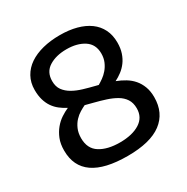

<svg xmlns="http://www.w3.org/2000/svg" viewBox="-171 -895 1018 1048"><g transform="rotate(-30 337.5 -371.5)"><path d="M338 7Q51 7 51 -192Q51 -234 63.5 -265Q76 -296 95.5 -319.5Q115 -343 138.5 -358.5Q162 -374 185 -384Q162 -396 142 -411.5Q122 -427 107.5 -448Q93 -469 85 -496.5Q77 -524 77 -559Q77 -605 97 -641Q117 -677 152.5 -701Q188 -725 237 -737.5Q286 -750 345 -750Q403 -750 449.5 -737.5Q496 -725 529 -701Q562 -677 580 -641Q598 -605 598 -558Q598 -522 588.5 -493.5Q579 -465 563 -443.5Q547 -422 526.5 -406.5Q506 -391 484 -380Q513 -369 538.5 -353.5Q564 -338 582.5 -316.5Q601 -295 612 -266Q623 -237 623 -199Q623 -100 552 -46.5Q481 7 338 7ZM272 -351Q257 -344 238.5 -333Q220 -322 203.5 -304.5Q187 -287 176 -262Q165 -237 165 -204Q165 -138 212.5 -108Q260 -78 338 -78Q416 -78 463 -107.5Q510 -137 510 -194Q510 -229 494.5 -252.5Q479 -276 452.5 -291.5Q426 -307 392 -318Q358 -329 322 -338ZM394 -408Q408 -416 425 -428Q442 -440 457 -457.5Q472 -475 482 -498Q492 -521 492 -550Q492 -608 448.5 -636.5Q405 -665 338 -665Q272 -665 228 -637.5Q184 -610 184 -553Q184 -518 200.5 -495.5Q217 -473 244 -457.5Q271 -442 306 -431.5Q341 -421 378 -412Z"/></g></svg>

Font: Encode Sans Wide
Style: Medium
Weight: 500
Designer: Pablo Impallari, Andres Torresi
Foundry: Pablo Impallari, Andres Torresi
Version: Version 1.000; ttfautohint (v1.00) -l 8 -r 50 -G 200 -x 14 -